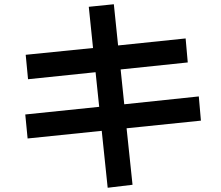

<svg xmlns="http://www.w3.org/2000/svg" viewBox="-20 -842 1040 904"><path d="M916 -388 926 -274 576 -238 604 28 487 42 459 -226 110 -190 99 -303 447 -339 430 -502 112 -469 101 -584 418 -616 398 -810 516 -822 536 -628 854 -661 864 -548 548 -515 565 -351Z"/></svg>

Font: IBM Plex Sans JP SemiBold
Style: Regular
Weight: 600
Designer: Mike Abbink; Paul van der Laan; Pieter van Rosmalen; Wujin Sim; Yejin Wi; Jinhee Kim; Boomi Park; Yona Kim; Kichan Ma
Foundry: Sandoll Inc.
Version: Version 1.001